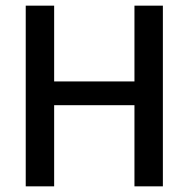

<svg xmlns="http://www.w3.org/2000/svg" viewBox="-20 -659 667 679"><path d="M171.5 0H71V-639H171.5ZM556 0H455.5V-639H556ZM128.5 -371H494.5V-287H128.5Z"/></svg>

Font: Anek Gujarati Medium
Style: Regular
Weight: 500
Designer: Mrunmayee Ghaisas (Gujarati), Yesha Goshar (Latin)
Foundry: Ek Type
Version: Version 1.003